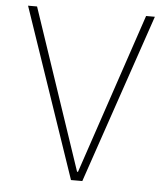

<svg xmlns="http://www.w3.org/2000/svg" viewBox="-52 -780 726 828"><g transform="rotate(5 310.5 -366.5)"><path d="M335 0H286L36 -733H75L309 -38H313L547 -733H585Z"/></g></svg>

Font: IBM Plex Sans JP ExtraLight
Style: Regular
Weight: 200
Designer: Mike Abbink; Paul van der Laan; Pieter van Rosmalen; Wujin Sim; Yejin Wi; Jinhee Kim; Boomi Park; Yona Kim; Kichan Ma
Foundry: Sandoll Inc.
Version: Version 1.001